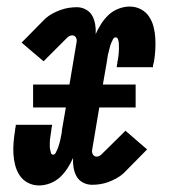

<svg xmlns="http://www.w3.org/2000/svg" viewBox="-20 -558 540 586"><path d="M99 8Q81 8 65.5 0Q50 -8 40.5 -22Q31 -36 26.5 -53Q22 -70 21 -88Q20 -106 21.5 -124Q23 -142 26 -160Q26 -163 26.5 -166Q27 -169 28 -172Q28 -173 28 -174.5Q28 -176 28 -177H139Q139 -176 139 -174.5Q139 -173 138 -172Q138 -171 138 -169.5Q138 -168 137 -167V-165Q137 -165 137 -164.5Q137 -164 137 -163Q136 -158 135.5 -153Q135 -148 134 -142.5Q133 -137 132.5 -132Q132 -127 132 -122Q132 -117 132 -112Q132 -107 133 -102Q134 -97 135.5 -91.5Q137 -86 142 -86Q147 -86 150 -91.5Q153 -97 155 -102Q157 -107 158.5 -111.5Q160 -116 161.5 -121Q163 -126 164 -131Q165 -136 166 -141Q167 -146 168 -151Q169 -156 169 -161L181 -230H81V-300H192L214 -431Q214 -431 214 -431Q214 -431 214 -431Q215 -438 211.5 -444Q208 -450 200 -450Q196 -450 192 -448Q188 -446 185 -443L113 -371L74 -404L46 -428L118 -501Q128 -510 140 -516.5Q152 -523 164.5 -527.5Q177 -532 189.5 -534Q202 -536 215 -536Q229 -536 242 -529Q255 -522 261.5 -510Q268 -498 270.5 -483.5Q273 -469 272 -454Q279 -470 289 -485.5Q299 -501 312 -513Q325 -525 342 -531.5Q359 -538 376 -538Q394 -538 409.5 -530Q425 -522 434.5 -508Q444 -494 448.5 -477Q453 -460 454 -442Q455 -424 454 -406Q453 -388 450 -370Q449 -367 448.5 -364Q448 -361 447 -358Q447 -357 447 -355.5Q447 -354 447 -353H336Q336 -354 336.5 -355.5Q337 -357 337 -358Q337 -359 337 -360.5Q337 -362 338 -363V-365Q338 -365 338 -365.5Q338 -366 338 -367Q339 -372 340 -377Q341 -382 341.5 -387.5Q342 -393 342.5 -398Q343 -403 343 -408Q343 -413 343 -418Q343 -423 342.5 -428Q342 -433 340 -438.5Q338 -444 333 -444Q328 -444 325 -438.5Q322 -433 320 -428Q318 -423 316.5 -418.5Q315 -414 314 -409Q313 -404 311.5 -399Q310 -394 309 -389Q308 -384 307.5 -379Q307 -374 306 -369L294 -300H394V-230H283L261 -99Q261 -99 261 -99Q261 -99 261 -99Q260 -92 264 -86Q268 -80 275 -80Q279 -80 283 -82Q287 -84 290 -87L363 -159L401 -126L429 -102L357 -29Q347 -20 335 -13.5Q323 -7 311 -2.5Q299 2 286 4Q273 6 261 6Q246 6 233 -1Q220 -8 213.5 -20Q207 -32 204.5 -46.5Q202 -61 203 -76Q196 -60 186 -44.5Q176 -29 163 -17Q150 -5 133 1.5Q116 8 99 8Z"/></svg>

Font: Iosevka Slab
Style: Bold Italic
Weight: 700
Italic angle: -9°
Monospace: yes
Designer: Belleve Invis
Foundry: Belleve Invis
Version: Version 11.1.0; ttfautohint (v1.8.3)